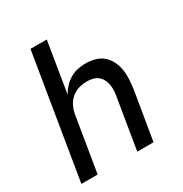

<svg xmlns="http://www.w3.org/2000/svg" viewBox="-171 -863 942 991"><g transform="rotate(-30 300.0 -367.5)"><path d="M29 0 150 -735H247L198 -435Q210 -456 227 -474.5Q244 -493 265.5 -505.5Q287 -518 310.5 -523Q334 -528 357 -528Q386 -528 413.5 -520.5Q441 -513 461 -495.5Q481 -478 493 -454Q505 -430 509.5 -402.5Q514 -375 512.5 -346.5Q511 -318 507 -289L459 0H362L412 -303Q415 -320 415.5 -337.5Q416 -355 413 -371Q410 -387 402 -401.5Q394 -416 381.5 -426Q369 -436 352 -440Q335 -444 318 -444Q294 -444 270 -437.5Q246 -431 226.5 -414.5Q207 -398 195.5 -375Q184 -352 180 -328L126 0Z"/></g></svg>

Font: Iosevka Md Ex Obl
Style: Regular
Weight: 500
Width: 7
Italic angle: -9°
Monospace: yes
Designer: Belleve Invis
Foundry: Belleve Invis
Version: Version 32.5.0; ttfautohint (v1.8.4)